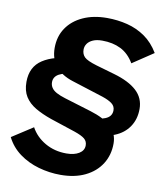

<svg xmlns="http://www.w3.org/2000/svg" viewBox="-86 -740 787 921"><g transform="rotate(10 307.5 -279.0)"><path d="M271 111Q216 111 163.5 96Q111 81 69.5 50.5Q28 20 5 -26L107 -92Q131 -48 177 -21.5Q223 5 281 5Q319 5 342.5 -9.5Q366 -24 366 -49Q366 -69 351.5 -81Q337 -93 302 -105L181 -145Q135 -161 102 -180.5Q69 -200 51 -228.5Q33 -257 33 -300Q33 -374 88 -409.5Q143 -445 227 -446L261 -378Q203 -374 178.5 -360Q154 -346 154 -320Q154 -305 162 -293Q170 -281 186.5 -272Q203 -263 229 -255L360 -215Q426 -195 461 -163Q496 -131 496 -81Q496 -25 468.5 18.5Q441 62 390.5 86.5Q340 111 271 111ZM391 -111 360 -183Q404 -182 436 -194.5Q468 -207 468 -238Q468 -258 451.5 -270.5Q435 -283 405 -293L251 -342Q197 -359 167.5 -394.5Q138 -430 138 -484Q138 -540 166 -581.5Q194 -623 244.5 -646Q295 -669 361 -669Q413 -669 460.5 -657Q508 -645 547.5 -617.5Q587 -590 615 -543L513 -475Q487 -519 448 -538.5Q409 -558 357 -558Q330 -558 312 -550Q294 -542 285 -529Q276 -516 276 -500Q276 -478 290 -464Q304 -450 351 -436L441 -410Q514 -389 552 -354Q590 -319 590 -266Q590 -216 565 -179Q540 -142 495 -124Q450 -106 391 -111Z"/></g></svg>

Font: Kantumruy Pro
Style: Italic
Weight: 400
Italic angle: -13°
Designer: Sovichet Tep
Foundry: Sovichet Tep
Version: Version 1.002